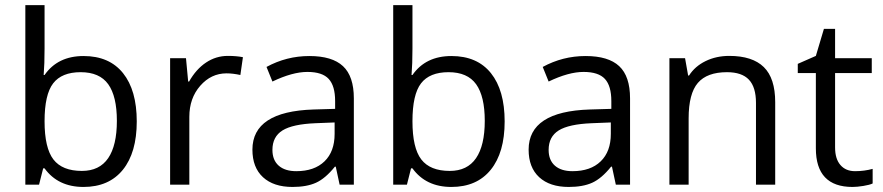

<svg xmlns="http://www.w3.org/2000/svg" viewBox="-20 -728 3480 757"><path d="M155.7 -64.2H150.2L134 0H79.9V-707.8H155.7V-535.9Q155.7 -475.2 152.2 -432.3H155.7Q207.8 -507.1 309.4 -507.1Q411 -507.1 465.1 -439.6Q519.2 -372.1 519.2 -249.2Q519.2 -126.4 464.4 -58.6Q409.5 9.1 309.2 9.1Q208.8 9.1 155.7 -64.2ZM302.8 -54.1Q372.1 -54.1 406.5 -104.4Q440.8 -154.7 440.8 -251.5Q440.8 -348.3 406.7 -395.9Q372.6 -443.4 298 -443.4Q223.5 -443.4 189.6 -399.4Q155.7 -355.4 155.7 -250Q155.7 -144.6 190.6 -99.3Q225.5 -54.1 302.8 -54.1Z M878.2 -507.6Q912.5 -507.6 937.8 -502.5L927.7 -432.3Q897.9 -438.8 873.1 -438.8Q812.4 -438.8 769.5 -389.8Q726.5 -340.7 726.5 -267.4V0H650.7V-498.5H713.3L721.9 -406.5H725.5Q753.3 -455.5 792.5 -481.5Q831.6 -507.6 878.2 -507.6Z M1054.1 -137Q1054.1 -96.6 1078.9 -74.8Q1103.6 -53.1 1148.1 -53.1Q1219.4 -53.1 1259.4 -91.8Q1299.3 -130.4 1299.3 -200.2V-245.2L1224 -242.2Q1134 -238.6 1094 -213.9Q1054.1 -189.1 1054.1 -137ZM1375.1 0H1319L1303.8 -70.8H1300.3Q1262.9 -24.3 1226 -7.6Q1189.1 9.1 1133.5 9.1Q1058.6 9.1 1016.9 -29.3Q975.2 -67.7 975.2 -138Q975.2 -288.7 1216.4 -296.3L1301.3 -298.8V-329.6Q1301.3 -389.3 1276 -416.8Q1250.8 -444.4 1191.9 -444.4Q1133 -444.4 1054.1 -406.5L1030.8 -464.1Q1109.7 -507.1 1199.7 -507.1Q1289.7 -507.1 1332.4 -467.1Q1375.1 -427.2 1375.1 -340.2Z M1606.2 -64.2H1600.6L1584.4 0H1530.3V-707.8H1606.2V-535.9Q1606.2 -475.2 1602.6 -432.3H1606.2Q1658.2 -507.1 1759.9 -507.1Q1861.5 -507.1 1915.6 -439.6Q1969.7 -372.1 1969.7 -249.2Q1969.7 -126.4 1914.8 -58.6Q1860 9.1 1759.6 9.1Q1659.3 9.1 1606.2 -64.2ZM1753.3 -54.1Q1822.5 -54.1 1856.9 -104.4Q1891.3 -154.7 1891.3 -251.5Q1891.3 -348.3 1857.2 -395.9Q1823.1 -443.4 1748.5 -443.4Q1673.9 -443.4 1640 -399.4Q1606.2 -355.4 1606.2 -250Q1606.2 -144.6 1641.1 -99.3Q1675.9 -54.1 1753.3 -54.1Z M2143.1 -137Q2143.1 -96.6 2167.8 -74.8Q2192.6 -53.1 2237.1 -53.1Q2308.4 -53.1 2348.3 -91.8Q2388.3 -130.4 2388.3 -200.2V-245.2L2312.9 -242.2Q2223 -238.6 2183 -213.9Q2143.1 -189.1 2143.1 -137ZM2464.1 0H2408L2392.8 -70.8H2389.3Q2351.9 -24.3 2315 -7.6Q2278.1 9.1 2222.4 9.1Q2147.6 9.1 2105.9 -29.3Q2064.2 -67.7 2064.2 -138Q2064.2 -288.7 2305.4 -296.3L2390.3 -298.8V-329.6Q2390.3 -389.3 2365 -416.8Q2339.7 -444.4 2280.8 -444.4Q2221.9 -444.4 2143.1 -406.5L2119.8 -464.1Q2198.7 -507.1 2288.7 -507.1Q2378.7 -507.1 2421.4 -467.1Q2464.1 -427.2 2464.1 -340.2Z M3036.4 0H2960.6V-322.5Q2960.6 -384.2 2932.8 -413.8Q2905 -443.4 2846.3 -443.4Q2767.9 -443.4 2731.5 -401.2Q2695.1 -358.9 2695.1 -261.4V0H2619.3V-498.5H2681L2693.1 -430.2H2696.7Q2719.9 -466.6 2761.9 -487.1Q2803.8 -507.6 2855.4 -507.6Q2946.4 -507.6 2991.4 -463.6Q3036.4 -419.6 3036.4 -325.1Z M3272.5 -146.6Q3272.5 -101.6 3293.5 -77.4Q3314.5 -53.1 3351.1 -53.1Q3387.8 -53.1 3420.6 -62.2V-4.6Q3409 1 3384 5.1Q3358.9 9.1 3341.3 9.1Q3196.7 9.1 3196.7 -143.1V-439.8H3125.4V-476.2L3196.7 -507.6L3228.5 -614.3H3272.5V-498.5H3417.1V-439.8H3272.5Z"/></svg>

Font: Khula
Style: Regular
Weight: 400
Designer: Erin McLaughlin, Steve Matteson
Version: Version 1.000;PS 1.0;hotconv 1.0.72;makeotf.lib2.5.5900; ttf